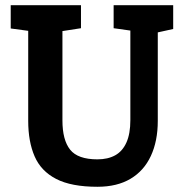

<svg xmlns="http://www.w3.org/2000/svg" viewBox="-20 -711 710 735"><path d="M353 4Q253 4 195 -26Q137 -56 112.5 -112.5Q88 -169 88 -248V-593L21 -602V-691H290V-603L219 -592V-250Q219 -175 248.5 -138Q278 -101 353 -101Q393 -101 421 -116.5Q449 -132 464 -165.5Q479 -199 479 -251V-594L415 -603V-691H643V-600L584 -587V-248Q584 -171 557.5 -114Q531 -57 479.5 -26.5Q428 4 353 4Z"/></svg>

Font: Kreon
Style: Bold
Weight: 700
Designer: Julia Petretta
Foundry: Julia Petretta and Eli Heuer
Version: Version 2.002